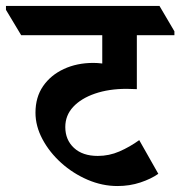

<svg xmlns="http://www.w3.org/2000/svg" viewBox="-78 -645 605 644"><path d="M316 -21Q265 -21 216 -42Q167 -63 127.5 -98.5Q88 -134 64.5 -178Q41 -222 41 -267Q41 -319 66.5 -356Q92 -393 136 -413.5Q180 -434 235 -434Q249 -434 265 -432V-527H-7L-58 -612V-625H457L507 -540V-527H381V-346Q363 -347 347 -347Q287 -347 240.5 -331Q194 -315 167.5 -286.5Q141 -258 141 -219Q141 -176 170 -149Q199 -122 250 -122Q288 -122 322.5 -137Q357 -152 389 -175L453 -62Q429 -45 393 -33Q357 -21 316 -21Z"/></svg>

Font: Noto Serif Devanagari SemiCondensed
Style: Bold
Weight: 700
Width: 4
Designer: Universal Thirst, Indian Type Foundry and the Monotype Design Team
Foundry: Monotype Imaging Inc.
Version: Version 2.004; ttfautohint (v1.8.4.7-5d5b)